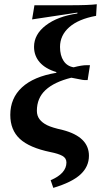

<svg xmlns="http://www.w3.org/2000/svg" viewBox="-20 -719 489 920"><path d="M406.2 27.3Q406.2 79.6 365.2 117.2Q324.2 154.8 235.4 181.2L222.7 144.5Q298.3 112.3 298.3 59.6Q298.3 38.6 278.8 27.8Q259.3 17.1 222.2 9.8Q120.6 -11.2 75 -53.7Q29.3 -96.2 29.3 -168.5Q29.3 -248.5 85.2 -300.3Q141.1 -352.1 249.5 -370.1L250.5 -373.5Q197.8 -389.2 170.4 -420.4Q143.1 -451.7 143.1 -494.6Q143.1 -554.2 199.5 -597.4Q255.9 -640.6 350.6 -654.3L351.1 -658.7L133.8 -626L145 -693.8H312.5Q406.2 -693.8 443.8 -698.7L440.4 -643.1Q356.4 -627.9 312 -588.9Q267.6 -549.8 267.6 -494.1Q267.6 -453.1 284.7 -427.2Q301.8 -401.4 333 -396.5Q371.6 -406.7 395.5 -406.7H411.1L399.9 -335.4H384.3Q377.9 -335.4 357.4 -339.8L321.8 -346.7Q239.7 -326.2 198.2 -287.6Q156.7 -249 156.7 -188Q156.7 -164.6 169.4 -147.7Q182.1 -130.9 205.8 -119.1Q229.5 -107.4 280.3 -96.2Q406.2 -63.5 406.2 27.3Z"/></svg>

Font: Tinos
Style: Bold Italic
Weight: 700
Italic angle: -16.333°
Designer: Steve Matteson
Foundry: Monotype Imaging Inc.
Version: Version 1.23